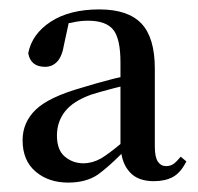

<svg xmlns="http://www.w3.org/2000/svg" viewBox="-20 -845 421 408"><path d="M307 -460Q273 -460 256 -479Q242 -494 238 -518Q210 -490 188 -474Q163 -457 125 -457Q83 -457 55.5 -480.5Q28 -504 28 -547Q28 -585 56 -612Q84 -639 155 -659Q184 -668 215 -676Q226 -679 236 -681V-712Q236 -763 220.5 -782Q205 -801 167 -801Q150 -801 133 -797Q129 -796 126 -796L116 -750Q112 -725 101.5 -714Q91 -703 76 -703Q45 -703 40 -732Q48 -773 88 -799Q128 -825 191 -825Q252 -825 280.5 -795Q309 -765 309 -699V-534Q309 -511 315.5 -501.5Q322 -492 333 -492Q342 -492 348.5 -496.5Q355 -501 364 -512L376 -502Q364 -478 347.5 -469Q331 -460 307 -460ZM236 -661Q228 -659 220 -657Q193 -650 174 -644Q135 -630 118 -608Q101 -586 101 -557Q101 -526 118 -512Q135 -498 157 -498Q176 -498 194 -508Q211 -518 236 -539Z"/></svg>

Font: Early Summer Mincho SemiBold
Style: Regular
Weight: 600
Designer: GuiWonder
Version: Version 1.002